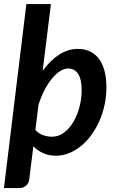

<svg xmlns="http://www.w3.org/2000/svg" viewBox="-20 -763 580 950"><path d="M155 -120Q172 -101.5 194 -94Q216 -86.5 237 -86.5Q270 -86.5 297 -107Q324 -127.5 343.5 -160.5Q363 -193.5 373.5 -234.8Q384 -276 384 -317.5Q384 -371.5 366.2 -397.8Q348.5 -424 317 -424Q297 -424 276 -410.2Q255 -396.5 235.5 -372.2Q216 -348 199.2 -315.2Q182.5 -282.5 170.5 -244.5ZM191 -412.5Q227 -462.5 271.2 -491.8Q315.5 -521 365.5 -521Q397.5 -521 423.5 -509.2Q449.5 -497.5 468 -474Q486.5 -450.5 496.5 -414.5Q506.5 -378.5 506.5 -330Q506.5 -286.5 497.5 -244.5Q488.5 -202.5 472 -165Q455.5 -127.5 432.8 -96Q410 -64.5 382 -41.5Q354 -18.5 322.2 -5.5Q290.5 7.5 256.5 7.5Q222 7.5 194 -5Q166 -17.5 145 -39L124.5 126.5Q122.5 142.5 109.8 155Q97 167.5 76 167.5H-0.5L110.5 -743H232Z"/></svg>

Font: Lato 2
Style: Bold Italic
Weight: 700
Italic angle: -7°
Designer: Lukasz Dziedzic with Adam Twardoch and Botio Nikoltchev
Foundry: tyPoland Lukasz Dziedzic
Version: Version 2.015; 2015-08-06; http://www.latofonts.com/